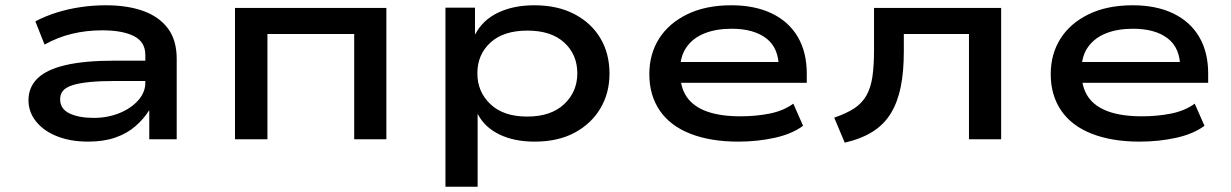

<svg xmlns="http://www.w3.org/2000/svg" viewBox="-20 -528 4668 728"><path d="M314 9Q248 9 197 -11Q146 -31 117 -67Q88 -103 88 -148Q88 -197 122 -230.5Q156 -264 228 -281Q300 -298 415 -298H551V-221H421Q361 -221 320.5 -217Q280 -213 255 -205Q230 -197 219 -184Q208 -171 208 -152Q208 -115 243.5 -98Q279 -81 336 -81Q388 -81 432.5 -99Q477 -117 504 -147.5Q531 -178 531 -214V-320Q531 -369 488 -391Q445 -413 367 -413Q308 -413 253.5 -400Q199 -387 149 -359L114 -447Q152 -467 195 -480.5Q238 -494 285.5 -501Q333 -508 381 -508Q463 -508 523 -486.5Q583 -465 616.5 -420.5Q650 -376 650 -305V0H546V-108L545 -109Q525 -77 493.5 -49.5Q462 -22 417.5 -6.5Q373 9 314 9Z M871 0V-498H1445V0H1323V-399H994V0Z M1669 180V-499H1781V-398H1782Q1810 -452 1868.5 -480Q1927 -508 2006 -508Q2094 -508 2158 -474.5Q2222 -441 2256.5 -383Q2291 -325 2291 -249Q2291 -175 2256.5 -117Q2222 -59 2159 -25Q2096 9 2007 9Q1929 9 1873 -18.5Q1817 -46 1792 -95H1791V180ZM1979 -86Q2069 -86 2119 -133Q2169 -180 2169 -250Q2169 -321 2119.5 -366.5Q2070 -412 1980 -412Q1889 -412 1839.5 -366.5Q1790 -321 1790 -250Q1790 -180 1839.5 -133Q1889 -86 1979 -86Z M2779 9Q2674 9 2597.5 -21Q2521 -51 2481.5 -109Q2442 -167 2442 -247Q2442 -323 2479 -381.5Q2516 -440 2586 -474Q2656 -508 2753 -508Q2842 -508 2906.5 -477Q2971 -446 3005 -388Q3039 -330 3039 -249V-214H2534V-293H2957L2933 -271Q2933 -346 2885.5 -382.5Q2838 -419 2754 -419Q2696 -419 2652.5 -402Q2609 -385 2584 -350.5Q2559 -316 2559 -265V-252Q2559 -197 2584 -160.5Q2609 -124 2660 -105.5Q2711 -87 2788 -87Q2847 -87 2899 -97.5Q2951 -108 2988 -135L3025 -51Q2983 -20 2917.5 -5.5Q2852 9 2779 9Z M3183 13 3143 -82Q3190 -98 3219.5 -117.5Q3249 -137 3265.5 -166.5Q3282 -196 3288 -238Q3294 -280 3294 -337V-498H3776V0H3654V-399H3407V-333Q3407 -257 3395.5 -199.5Q3384 -142 3358.5 -99.5Q3333 -57 3290 -29.5Q3247 -2 3183 13Z M4301 9Q4196 9 4119.5 -21Q4043 -51 4003.5 -109Q3964 -167 3964 -247Q3964 -323 4001 -381.5Q4038 -440 4108 -474Q4178 -508 4275 -508Q4364 -508 4428.5 -477Q4493 -446 4527 -388Q4561 -330 4561 -249V-214H4056V-293H4479L4455 -271Q4455 -346 4407.5 -382.5Q4360 -419 4276 -419Q4218 -419 4174.5 -402Q4131 -385 4106 -350.5Q4081 -316 4081 -265V-252Q4081 -197 4106 -160.5Q4131 -124 4182 -105.5Q4233 -87 4310 -87Q4369 -87 4421 -97.5Q4473 -108 4510 -135L4547 -51Q4505 -20 4439.5 -5.5Q4374 9 4301 9Z"/></svg>

Font: Nunito Sans 7pt Expanded SemiBold
Style: Regular
Weight: 600
Width: 7
Designer: Vernon Adams
Foundry: Vernon Adams
Version: Version 3.101;gftools[0.9.27]